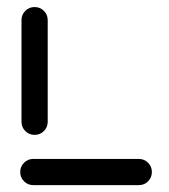

<svg xmlns="http://www.w3.org/2000/svg" viewBox="-20 -539 491 559"><path d="M422.2 -38.1Q422.2 -22.2 411.1 -11.1Q400 0 384.1 0H77Q61.1 0 50 -11.1Q38.9 -22.2 38.9 -38.1Q38.9 -54.1 50 -65.2Q61.1 -76.3 77 -76.3H384.1Q400 -76.3 411.1 -65.2Q422.2 -54.1 422.2 -38.1ZM80.7 -146.3Q64.8 -146.3 53.7 -157.4Q42.6 -168.5 42.6 -184.4V-480.4Q42.6 -496.3 53.7 -507.4Q64.8 -518.5 80.7 -518.5Q96.7 -518.5 107.8 -507.4Q118.9 -496.3 118.9 -480.4V-184.4Q118.9 -168.5 107.8 -157.4Q96.7 -146.3 80.7 -146.3Z"/></svg>

Font: 26F Galaxy Sans
Style: Bold
Weight: 700
Designer: C₂₉H₂₅N₃O₅
Version: Version 1.100